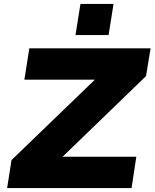

<svg xmlns="http://www.w3.org/2000/svg" viewBox="-20 -949 780 969"><path d="M16 0 38 -141 516 -602 518 -547H103L128 -705H740L717 -565L239 -103L237 -158H668L644 0ZM361 -772 386 -929H553L528 -772Z"/></svg>

Font: Nunito Sans 10pt SemiExpanded Black
Style: Italic
Weight: 900
Width: 6
Italic angle: -9°
Designer: Vernon Adams
Foundry: Vernon Adams
Version: Version 3.101;gftools[0.9.27]